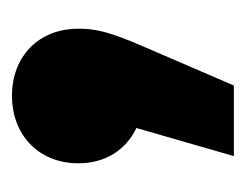

<svg xmlns="http://www.w3.org/2000/svg" viewBox="-65 -189 411 321"><g transform="rotate(-90 140.5 -28.5)"><path d="M221 11C249 -53 253 -75 253 -103C253 -170 206 -214 141 -214C76 -214 28 -170 28 -103C28 -57 51 -23 87 -6L40 157H158Z"/></g></svg>

Font: Montserrat-Alt1 ExtBd
Style: Regular
Weight: 800
Designer: Differentunic
Foundry: Differentunic
Version: Version 7.222